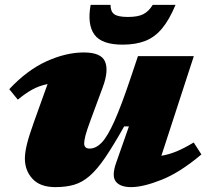

<svg xmlns="http://www.w3.org/2000/svg" viewBox="-20 -752 846 787"><path d="M456 -84.5 508.5 -234H489Q445 -156 411.8 -107Q378.5 -58 348.2 -31.5Q318 -5 284.5 5Q251 15 207 15Q145 15 113.5 -18.8Q82 -52.5 82 -102.5Q82 -126.5 90.5 -161.2Q99 -196 119.5 -253L175 -407.5Q139 -400 111 -384.2Q83 -368.5 53 -343.5L18 -386.5Q91.5 -465 171.2 -501Q251 -537 323.5 -537Q394.5 -537 410.5 -499.8Q426.5 -462.5 401 -394L352 -261.5Q335.5 -217 330.2 -196.2Q325 -175.5 325 -164.5Q325 -143 347.5 -143Q373 -143 396.8 -167.5Q420.5 -192 449 -255.5Q477.5 -319 516.5 -435.5L545.5 -522H774.5L641.5 -113.5Q674 -119 705 -132Q736 -145 774 -168L805.5 -119Q718 -45 642.2 -15Q566.5 15 517.5 15Q472.5 15 454.8 -7.8Q437 -30.5 456 -84.5ZM504.5 -682.5Q545 -682.5 567.2 -693.8Q589.5 -705 606 -732H699.5Q674 -671 644.2 -635.2Q614.5 -599.5 575.2 -584.2Q536 -569 482.5 -569Q396.5 -569 366.8 -610.5Q337 -652 351.5 -732H433Q433 -705 448.2 -693.8Q463.5 -682.5 504.5 -682.5Z"/></svg>

Font: Newsreader 6pt ExtraBold
Style: Italic
Weight: 800
Italic angle: -17°
Designer: Hugues Gentile
Foundry: Production Type
Version: Version 1.003; ttfautohint (v1.8.3)